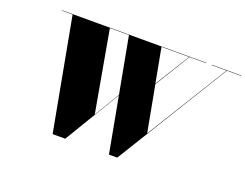

<svg xmlns="http://www.w3.org/2000/svg" viewBox="-116 -980 1559 1220"><g transform="rotate(20 664.0 -370.0)"><path d="M891 -200 1228.5 -747.5H1128.5V-750H1328.5V-747.5H1231L765 10H709L639.5 -365.5L413.5 10H328L187.5 -747.5H115V-750H1090.5V-747.5H978L833 -511.5ZM537 -199 639 -368.5 568.5 -747.5H439.5ZM788.5 -747.5 832 -515 975.5 -747.5Z"/></g></svg>

Font: Bodoni* 72pt Fatface
Style: Italic
Weight: 900
Italic angle: -13°
Version: Version 2.3